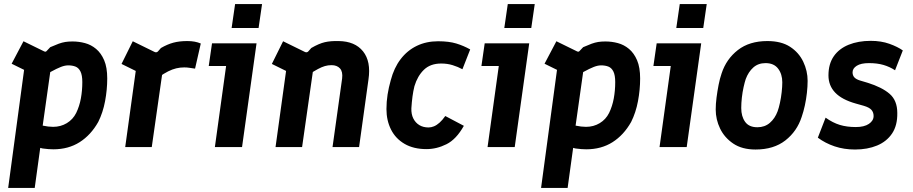

<svg xmlns="http://www.w3.org/2000/svg" viewBox="-20 -720 4471 940"><path d="M20 200 98 -378 37 -408 95 -518 195 -469Q204 -464 209 -471L226 -489Q251 -500 267.5 -506Q284 -512 299.5 -514.5Q315 -517 335 -517Q366 -517 396 -509Q426 -501 450.5 -480.5Q475 -460 490 -425Q505 -390 505 -336Q505 -281 494.5 -225Q484 -169 461 -123Q425 -59 370 -24Q315 11 241 11Q229 11 217 10Q205 9 189 7L177 4L150 200ZM240 -99Q277 -99 307 -117Q337 -135 353 -167Q369 -200 376 -238.5Q383 -277 383 -318Q383 -352 374 -370Q365 -388 349.5 -394Q334 -400 314 -400Q298 -400 278.5 -392.5Q259 -385 226 -367L189 -105Q217 -99 240 -99Z M593 0 655 -448 711 -340 575 -407 630 -518 736 -466Q746 -461 753 -468L768 -485Q799 -503 828.5 -511Q858 -519 897 -519Q917 -519 933 -516Q949 -513 963 -507L935 -384Q921 -386 908 -388Q895 -390 882 -390Q862 -390 843 -385.5Q824 -381 803 -370.5Q782 -360 757 -342L779 -392L723 0Z M1032 0 1087 -397H1002L1018 -508H1236L1165 0ZM1114 -583 1131 -700H1263L1246 -583Z M1329 0 1391 -448 1447 -340 1311 -407 1366 -518 1472 -466Q1482 -461 1489 -468L1504 -485Q1542 -507 1570.5 -513.5Q1599 -520 1638 -519Q1718 -518 1757.5 -468.5Q1797 -419 1784 -331L1738 0H1608L1655 -336Q1659 -369 1644.5 -385Q1630 -401 1603 -401Q1586 -401 1570.5 -396.5Q1555 -392 1536.5 -382Q1518 -372 1493 -356L1515 -392L1459 0Z M2068 10Q2005 10 1961 -15.5Q1917 -41 1894.5 -85.5Q1872 -130 1872 -186Q1872 -222 1877.5 -257Q1883 -292 1893 -327Q1909 -388 1941.5 -430.5Q1974 -473 2020.5 -495.5Q2067 -518 2125 -518Q2178 -518 2214 -507Q2250 -496 2282 -478L2244 -381Q2222 -393 2196 -401Q2170 -409 2140 -409Q2087 -409 2055.5 -378.5Q2024 -348 2009 -298Q2003 -274 1999.5 -247.5Q1996 -221 1994 -190Q1993 -161 2003.5 -140Q2014 -119 2033 -107.5Q2052 -96 2078 -96Q2091 -96 2104.5 -101.5Q2118 -107 2132 -119.5Q2146 -132 2160 -152L2251 -104Q2214 -38 2166 -14Q2118 10 2068 10Z M2367 0 2422 -397H2337L2353 -508H2571L2500 0ZM2449 -583 2466 -700H2598L2581 -583Z M2629 200 2707 -378 2646 -408 2704 -518 2804 -469Q2813 -464 2818 -471L2835 -489Q2860 -500 2876.5 -506Q2893 -512 2908.5 -514.5Q2924 -517 2944 -517Q2975 -517 3005 -509Q3035 -501 3059.5 -480.5Q3084 -460 3099 -425Q3114 -390 3114 -336Q3114 -281 3103.5 -225Q3093 -169 3070 -123Q3034 -59 2979 -24Q2924 11 2850 11Q2838 11 2826 10Q2814 9 2798 7L2786 4L2759 200ZM2849 -99Q2886 -99 2916 -117Q2946 -135 2962 -167Q2978 -200 2985 -238.5Q2992 -277 2992 -318Q2992 -352 2983 -370Q2974 -388 2958.5 -394Q2943 -400 2923 -400Q2907 -400 2887.5 -392.5Q2868 -385 2835 -367L2798 -105Q2826 -99 2849 -99Z M3209 0 3264 -397H3179L3195 -508H3413L3342 0ZM3291 -583 3308 -700H3440L3423 -583Z M3679 12Q3613 12 3570 -17Q3527 -46 3505.5 -90.5Q3484 -135 3484 -184Q3484 -211 3488 -242Q3492 -273 3498 -304Q3504 -335 3513 -361Q3536 -431 3592.5 -475Q3649 -519 3737 -519Q3805 -519 3848 -491Q3891 -463 3912.5 -418Q3934 -373 3934 -324Q3934 -297 3930.5 -265.5Q3927 -234 3920.5 -204Q3914 -174 3905 -148Q3882 -77 3825 -32.5Q3768 12 3679 12ZM3688 -97Q3724 -97 3749 -118.5Q3774 -140 3787 -175Q3793 -191 3798.5 -216.5Q3804 -242 3807 -269Q3810 -296 3810 -317Q3810 -357 3789.5 -384Q3769 -411 3728 -411Q3692 -411 3668 -389.5Q3644 -368 3631 -333Q3626 -318 3620.5 -293.5Q3615 -269 3612 -242Q3609 -215 3609 -191Q3609 -150 3628 -123.5Q3647 -97 3688 -97Z M4166 12Q4112 12 4066 -3.5Q4020 -19 3984 -46L4022 -144Q4057 -119 4091.5 -108.5Q4126 -98 4170 -98Q4211 -98 4234 -113.5Q4257 -129 4257 -152Q4257 -170 4246.5 -182Q4236 -194 4209 -202L4170 -213Q4102 -232 4069 -266.5Q4036 -301 4036 -351Q4036 -407 4062 -444.5Q4088 -482 4135 -501Q4182 -520 4243 -520Q4294 -520 4334.5 -505.5Q4375 -491 4400 -473L4362 -376Q4336 -393 4305.5 -402Q4275 -411 4234 -411Q4195 -411 4174.5 -398Q4154 -385 4154 -366Q4154 -351 4162.5 -341.5Q4171 -332 4190 -326L4227 -315Q4298 -293 4335.5 -260.5Q4373 -228 4373 -167Q4374 -106 4347.5 -66.5Q4321 -27 4274 -7.5Q4227 12 4166 12Z"/></svg>

Font: Finlandica SemiBold
Style: Italic
Weight: 600
Italic angle: -8°
Designer: Niklas Ekholm, Juho Hiilivirta, Jaakko Suomalainen
Foundry: Helsinki Type Studio
Version: Version 1.063